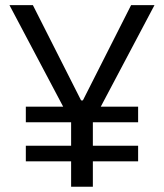

<svg xmlns="http://www.w3.org/2000/svg" viewBox="-20 -713 626 733"><path d="M78.6 -246.1V-305.7H221.2L16.1 -693.4H105.5L289.6 -329.6H296.4L480.5 -693.4H569.8L364.7 -305.7H507.3V-246.1H334.5V-156.7H507.3V-97.2H334.5V0H251.5V-97.2H78.6V-156.7H251.5V-246.1Z"/></svg>

Font: Cascadia Mono SemiLight
Style: Regular
Weight: 350
Monospace: yes
Designer: Aaron Bell
Foundry: Saja Typeworks
Version: Version 2404.023; ttfautohint (v1.8.4)